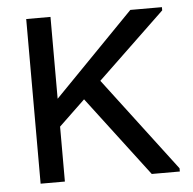

<svg xmlns="http://www.w3.org/2000/svg" viewBox="-45 -608 656 654"><g transform="rotate(-5 283.0 -281.5)"><path d="M147 -184V-279L424 -563H532V-552ZM68 0V-563H151V0ZM448 0 224 -295 284 -354 544 -11V0Z"/></g></svg>

Font: Darker Grotesque Light SemiBold
Style: Regular
Weight: 600
Version: Version 1.000;gftools[0.9.28]